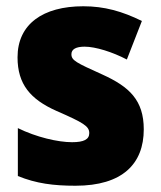

<svg xmlns="http://www.w3.org/2000/svg" viewBox="-20 -583 513 613"><path d="M439 -170C439 -263 393 -306 307 -345C223 -383 208 -390 208 -410C208 -426 223 -434 250 -434C285 -434 339 -417 385 -393L433 -516C370 -547 313 -563 246 -563C117 -563 36 -506 36 -400C36 -314 77 -266 160 -229C247 -191 265 -180 265 -158C265 -138 248 -129 210 -129C165 -129 96 -145 37 -174V-21C96 3 151 10 221 10C371 10 439 -60 439 -170Z"/></svg>

Font: Noto Sans Thai Looped SemiCondensed Black
Style: Regular
Weight: 900
Width: 4
Designer: Sasikarn Vongin, Ben Mitchell
Foundry: The Fontpad Ltd
Version: Version 1.001